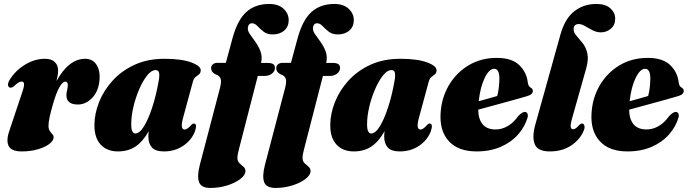

<svg xmlns="http://www.w3.org/2000/svg" viewBox="-20 -755 3478 970"><path d="M34 -312Q23 -312 20.8 -323.5Q18.5 -335 28.5 -351Q57 -398 106 -428Q155 -458 207 -458Q240.5 -458 257 -441.5Q273.5 -425 273.5 -399Q273.5 -386.5 271.2 -373Q269 -359.5 265.5 -345.5Q327.5 -458 410.5 -458Q448 -458 467.2 -428.5Q486.5 -399 483 -353Q478.5 -295 446.2 -261Q414 -227 373.5 -227Q315.5 -227 315.5 -273.5Q315.5 -287 319 -299.8Q322.5 -312.5 322.5 -325.5Q322.5 -342.5 310 -342.5Q296.5 -342.5 280.5 -315Q264.5 -287.5 247.5 -228.5Q236.5 -191 230.8 -164.2Q225 -137.5 225 -118Q225 -103 231.5 -93.5Q238 -84 244.5 -77Q251 -70 251 -61.5Q251 -44.5 229.5 -28Q208 -11.5 171.5 -0.8Q135 10 89.5 10Q35 10 22.5 -20Q10 -50 30 -102.5L91.5 -286.5Q102.5 -318 101.5 -330.5Q100.5 -343 89.5 -343Q82 -343 73 -337.8Q64 -332.5 48.5 -317.5Q40.5 -312 34 -312Z M905 -160Q896 -127 899 -113.8Q902 -100.5 913 -100.5Q926 -100.5 946.5 -124Q953.5 -131 958 -131Q978.5 -131 965 -91.5Q947.5 -46.5 905.2 -18.2Q863 10 808 10Q765.5 10 747.5 -10Q729.5 -30 729.5 -64.5Q729.5 -76.5 731.5 -92.5Q702 -40 665 -15Q628 10 576 10Q521 10 489 -24Q457 -58 457 -122Q457 -179.5 480.2 -238.5Q503.5 -297.5 548.5 -347.2Q593.5 -397 659.5 -427.5Q725.5 -458 811 -458Q897.5 -458 947 -439.5Q996.5 -421 994 -398Q993 -385 985 -379Q977 -373 968 -366Q959 -359 954.5 -342.5ZM643 -127.5Q643 -100.5 649 -90.5Q655 -80.5 663.5 -80.5Q685 -80.5 707.2 -116.5Q729.5 -152.5 749 -212.2Q768.5 -272 781 -342.5Q786.5 -369.5 784 -385.2Q781.5 -401 766 -401Q745 -401 723.5 -374Q702 -347 683.5 -304.5Q665 -262 654 -215Q643 -168 643 -127.5Z M1046.5 -410.5Q1046.5 -422.5 1055.2 -430Q1064 -437.5 1079 -437.5H1121L1155 -563.5Q1180 -654.5 1225 -694.8Q1270 -735 1340.5 -735Q1386.5 -735 1412.5 -710.8Q1438.5 -686.5 1438.5 -653Q1438.5 -620.5 1416 -600.8Q1393.5 -581 1357.5 -581Q1329.5 -581 1311.8 -595Q1294 -609 1280.8 -623.2Q1267.5 -637.5 1253 -637.5Q1236 -637.5 1232.5 -617.5Q1229.5 -601.5 1241.8 -583.5Q1254 -565.5 1270 -543.8Q1286 -522 1296 -495.5Q1306 -469 1299 -437H1333Q1350 -437 1359.5 -431.5Q1369 -426 1369 -411.5Q1369 -395 1354 -383.2Q1339 -371.5 1319 -371.5H1282.5L1187 -1Q1179.5 26.5 1179.5 42.5Q1179.5 59.5 1189.5 69.2Q1199.5 79 1209.8 87.5Q1220 96 1220 109Q1220 129.5 1194.2 149.2Q1168.5 169 1128 181.8Q1087.5 194.5 1042.5 194.5Q997 194.5 985.8 165.5Q974.5 136.5 989.5 78L1091.5 -311Q1100 -344 1094.2 -358.8Q1088.5 -373.5 1066.5 -380.5Q1046.5 -392 1046.5 -410.5ZM1375.5 -410.5Q1375.5 -422.5 1384.2 -430Q1393 -437.5 1408 -437.5H1450L1484 -563.5Q1509 -654.5 1554 -694.8Q1599 -735 1669.5 -735Q1715.5 -735 1741.5 -710.8Q1767.5 -686.5 1767.5 -653Q1767.5 -620.5 1745 -600.8Q1722.5 -581 1686.5 -581Q1658.5 -581 1640.8 -595Q1623 -609 1609.8 -623.2Q1596.5 -637.5 1582 -637.5Q1565 -637.5 1561.5 -617.5Q1558.5 -601.5 1570.8 -583.5Q1583 -565.5 1599 -543.8Q1615 -522 1625 -495.5Q1635 -469 1628 -437H1662Q1679 -437 1688.5 -431.5Q1698 -426 1698 -411.5Q1698 -395 1683 -383.2Q1668 -371.5 1648 -371.5H1611.5L1516 -1Q1508.5 26.5 1508.5 42.5Q1508.5 59.5 1518.5 69.2Q1528.5 79 1538.8 87.5Q1549 96 1549 109Q1549 129.5 1523.2 149.2Q1497.5 169 1457 181.8Q1416.5 194.5 1371.5 194.5Q1326 194.5 1314.8 165.5Q1303.5 136.5 1318.5 78L1420.5 -311Q1429 -344 1423.2 -358.8Q1417.5 -373.5 1395.5 -380.5Q1375.5 -392 1375.5 -410.5Z M2096.5 -160Q2087.5 -127 2090.5 -113.8Q2093.5 -100.5 2104.5 -100.5Q2117.5 -100.5 2138 -124Q2145 -131 2149.5 -131Q2170 -131 2156.5 -91.5Q2139 -46.5 2096.8 -18.2Q2054.5 10 1999.5 10Q1957 10 1939 -10Q1921 -30 1921 -64.5Q1921 -76.5 1923 -92.5Q1893.5 -40 1856.5 -15Q1819.5 10 1767.5 10Q1712.5 10 1680.5 -24Q1648.5 -58 1648.5 -122Q1648.5 -179.5 1671.8 -238.5Q1695 -297.5 1740 -347.2Q1785 -397 1851 -427.5Q1917 -458 2002.5 -458Q2089 -458 2138.5 -439.5Q2188 -421 2185.5 -398Q2184.5 -385 2176.5 -379Q2168.5 -373 2159.5 -366Q2150.5 -359 2146 -342.5ZM1834.5 -127.5Q1834.5 -100.5 1840.5 -90.5Q1846.5 -80.5 1855 -80.5Q1876.5 -80.5 1898.8 -116.5Q1921 -152.5 1940.5 -212.2Q1960 -272 1972.5 -342.5Q1978 -369.5 1975.5 -385.2Q1973 -401 1957.5 -401Q1936.5 -401 1915 -374Q1893.5 -347 1875 -304.5Q1856.5 -262 1845.5 -215Q1834.5 -168 1834.5 -127.5Z M2646.5 -165Q2633 -116.5 2598.5 -76.8Q2564 -37 2510.5 -13.5Q2457 10 2387.5 10Q2294.5 10 2247.2 -42.2Q2200 -94.5 2206 -183.5Q2210.5 -260.5 2247.5 -323.8Q2284.5 -387 2347 -424.8Q2409.5 -462.5 2490.5 -462.5Q2566 -462.5 2603.5 -426Q2641 -389.5 2646.5 -337.5Q2649.5 -317.5 2662.5 -311.5Q2672 -305.5 2672 -295.5Q2672 -287.5 2665.8 -280.8Q2659.5 -274 2642 -269Q2621 -262.5 2579 -251Q2537 -239.5 2487.8 -226Q2438.5 -212.5 2396 -201Q2396.5 -153.5 2418.2 -127.2Q2440 -101 2484 -101Q2515.5 -101 2544.8 -117.8Q2574 -134.5 2598.5 -169Q2621.5 -193 2635.5 -189Q2643 -186.5 2645.2 -179.8Q2647.5 -173 2646.5 -165ZM2476.5 -407.5Q2451.5 -407.5 2429 -361.8Q2406.5 -316 2398.5 -243.5Q2423.5 -250.5 2448.2 -257.5Q2473 -264.5 2492 -270Q2502 -306 2503 -358Q2503 -407.5 2476.5 -407.5Z M2992.5 -735Q3039.5 -735 3063.8 -712.8Q3088 -690.5 3088 -661Q3088 -628.5 3066.2 -610Q3044.5 -591.5 3015.5 -591.5Q2994.5 -591.5 2974 -602Q2953.5 -612.5 2935.8 -623Q2918 -633.5 2905 -633.5Q2878 -633.5 2878 -607.5Q2878 -590.5 2892.2 -574.5Q2906.5 -558.5 2923 -538Q2939.5 -517.5 2947 -486.8Q2954.5 -456 2941.5 -409.5L2872.5 -165Q2861 -126.5 2863.2 -114.2Q2865.5 -102 2875.5 -102Q2888 -102 2906.5 -123.5Q2914.5 -131 2920.5 -131Q2929 -131 2932.5 -119.5Q2936 -108 2925.5 -87Q2905 -45 2861.8 -17.5Q2818.5 10 2757.5 10Q2696 10 2681.5 -26.8Q2667 -63.5 2684.5 -125.5L2811 -579Q2833.5 -660.5 2881 -697.8Q2928.5 -735 2992.5 -735Z M3409 -165Q3395.5 -116.5 3361 -76.8Q3326.5 -37 3273 -13.5Q3219.5 10 3150 10Q3057 10 3009.8 -42.2Q2962.5 -94.5 2968.5 -183.5Q2973 -260.5 3010 -323.8Q3047 -387 3109.5 -424.8Q3172 -462.5 3253 -462.5Q3328.5 -462.5 3366 -426Q3403.5 -389.5 3409 -337.5Q3412 -317.5 3425 -311.5Q3434.5 -305.5 3434.5 -295.5Q3434.5 -287.5 3428.2 -280.8Q3422 -274 3404.5 -269Q3383.5 -262.5 3341.5 -251Q3299.5 -239.5 3250.2 -226Q3201 -212.5 3158.5 -201Q3159 -153.5 3180.8 -127.2Q3202.5 -101 3246.5 -101Q3278 -101 3307.2 -117.8Q3336.5 -134.5 3361 -169Q3384 -193 3398 -189Q3405.5 -186.5 3407.8 -179.8Q3410 -173 3409 -165ZM3239 -407.5Q3214 -407.5 3191.5 -361.8Q3169 -316 3161 -243.5Q3186 -250.5 3210.8 -257.5Q3235.5 -264.5 3254.5 -270Q3264.5 -306 3265.5 -358Q3265.5 -407.5 3239 -407.5Z"/></svg>

Font: Fraunces 144pt Soft Black
Style: Italic
Weight: 900
Italic angle: -16°
Version: Version 1.000;[b76b70a41]